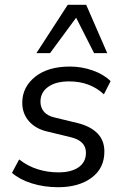

<svg xmlns="http://www.w3.org/2000/svg" viewBox="-20 -773 521 802"><path d="M223 9Q164 9 113 -7Q62 -23 30 -51L60 -107Q96 -79 137.5 -66Q179 -53 224 -53Q278 -53 308.5 -74.5Q339 -96 339 -135Q339 -185 275 -200L180 -223Q130 -234 101.5 -266Q73 -298 73 -344Q73 -409 126.5 -452Q180 -495 272 -495Q322 -495 368 -478.5Q414 -462 442 -434L414 -379Q356 -433 269 -433Q213 -433 181 -410Q149 -387 149 -348Q149 -324 163.5 -306.5Q178 -289 209 -282L304 -259Q357 -246 386.5 -216.5Q416 -187 416 -140Q416 -70 362.5 -30.5Q309 9 223 9ZM132 -551 263 -753H340L428 -551H373L298 -699L189 -551Z"/></svg>

Font: Nunito Sans
Style: Italic
Weight: 400
Italic angle: -9°
Designer: Vernon Adams
Foundry: Vernon Adams
Version: Version 3.006; ttfautohint (v1.8.3)